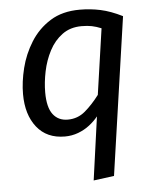

<svg xmlns="http://www.w3.org/2000/svg" viewBox="-53 -584 683 846"><g transform="rotate(-5 288.0 -161.5)"><path d="M331 -539Q378 -539 422.5 -529.5Q467 -520 519 -494L418 204L327 216L366 -64Q350 -44 327.5 -26.5Q305 -9 277 1.5Q249 12 218 12Q138 12 94 -43.5Q50 -99 50 -190Q50 -244 65 -304.5Q80 -365 113.5 -418.5Q147 -472 200.5 -505.5Q254 -539 331 -539ZM333 -466Q283 -466 247.5 -440Q212 -414 190 -372Q168 -330 158 -281.5Q148 -233 148 -189Q148 -123 171.5 -92Q195 -61 237 -61Q281 -61 314 -89Q347 -117 378 -158L420 -449Q398 -458 378.5 -462Q359 -466 333 -466Z"/></g></svg>

Font: Fira Sans Variable
Style: Italic
Weight: 397
Italic angle: -8°
Designer: Carrois Corporate & Edenspiekermann AG
Foundry: Carrois Corporate GbR & Edenspiekermann AG
Version: Version 4.202